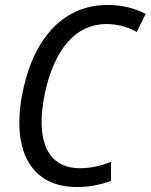

<svg xmlns="http://www.w3.org/2000/svg" viewBox="-20 -745 608 775"><path d="M290 10C340 10 389 0 428 -15V-92C390 -76 346 -66 303 -66C174 -66 121 -173 161 -368C200 -549 287 -648 409 -648C451 -648 493 -638 532 -616L568 -689C523 -713 467 -725 415 -725C243 -725 120 -601 73 -381C21 -136 107 10 290 10Z"/></svg>

Font: Noto Sans SemiCondensed
Style: Italic
Weight: 400
Width: 4
Italic angle: -12°
Designer: Monotype Design Team
Foundry: Monotype Imaging Inc.
Version: Version 2.013